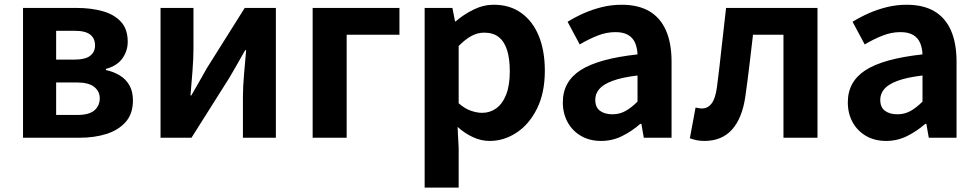

<svg xmlns="http://www.w3.org/2000/svg" viewBox="-20 -594 4216 828"><path d="M79.3 0V-559.8H310.3Q372.7 -559.8 422.6 -545.8Q472.5 -531.8 501.7 -500.1Q530.8 -468.5 530.8 -413.4Q530.8 -374.9 508.1 -342.5Q485.3 -310.2 436.8 -296.8V-292Q471.1 -284.5 497.2 -268.3Q523.4 -252.1 538.3 -225.8Q553.3 -199.4 553.3 -160.9Q553.3 -103.7 522.3 -68.3Q491.2 -33 439.4 -16.5Q387.6 0 323.3 0ZM222.1 -336.9H299.1Q347.9 -336.9 368.9 -353.5Q389.9 -370.1 389.9 -398.1Q389.9 -428.2 369.2 -444.7Q348.5 -461.2 301.3 -461.2H222.1ZM222.1 -98.3H313.9Q364.5 -98.3 387.4 -118.3Q410.2 -138.2 410.2 -170.5Q410.2 -200.1 386.3 -219.2Q362.4 -238.4 311.1 -238.4H222.1Z M672.3 0V-559.8H814.3V-383.2Q814.3 -340.9 810.1 -287.8Q805.9 -234.6 801.5 -182.4H805Q819.6 -208.2 839.2 -241.8Q858.7 -275.5 872.4 -300.5L1035.4 -559.8H1169.7V0H1027.6V-176.4Q1027.6 -218.8 1032.3 -272Q1037 -325.2 1041.4 -377.4H1037.2Q1022.7 -352.4 1003.4 -317.9Q984.2 -283.5 969.5 -259.3L805.8 0Z M1328.3 0V-559.8H1702.6V-444.1H1475V0Z M1811.3 214.9V-559.8H1931L1942.4 -501.9H1945.2Q1980.3 -532.1 2022.5 -552.8Q2064.7 -573.5 2109.8 -573.5Q2178.7 -573.5 2228 -538.1Q2277.4 -502.6 2303.5 -439.1Q2329.6 -375.6 2329.6 -288.9Q2329.6 -192.9 2295.6 -125Q2261.5 -57.1 2207.3 -21.7Q2153.2 13.8 2091.7 13.8Q2055.5 13.8 2020.4 -2.2Q1985.2 -18.1 1953.3 -46.8L1958 44.4V214.9ZM2059.6 -107.4Q2093 -107.4 2120.1 -126.9Q2147.2 -146.4 2162.9 -186.2Q2178.5 -226.1 2178.5 -286.6Q2178.5 -340.3 2166.9 -377.5Q2155.2 -414.6 2131.1 -433.9Q2107.1 -453.2 2067.8 -453.2Q2039.5 -453.2 2013.2 -439Q1987 -424.9 1958 -395.7V-148.7Q1984.7 -125.3 2011 -116.3Q2037.2 -107.4 2059.6 -107.4Z M2572.4 13.8Q2522.9 13.8 2485.6 -7.9Q2448.4 -29.5 2427.8 -67.2Q2407.2 -105 2407.2 -152.6Q2407.2 -242.2 2483.9 -291.6Q2560.7 -341 2729.3 -359.4Q2728.2 -386.8 2719.1 -408.6Q2710 -430.4 2689.4 -442.9Q2668.8 -455.5 2634.1 -455.5Q2595.3 -455.5 2557.3 -440.5Q2519.3 -425.6 2480 -402.4L2427.7 -500.1Q2461.1 -520.7 2498.2 -537.1Q2535.3 -553.4 2576.3 -563.5Q2617.3 -573.5 2661.1 -573.5Q2732.4 -573.5 2780 -545.7Q2827.6 -517.8 2851.9 -463Q2876.1 -408.3 2876.1 -327V0H2756.4L2745.9 -59.9H2741.4Q2705.3 -28.4 2663 -7.3Q2620.8 13.8 2572.4 13.8ZM2620.7 -101.1Q2652.1 -101.1 2677.6 -115.4Q2703.1 -129.7 2729.3 -155.8V-268.4Q2661.4 -260.3 2621.2 -245.2Q2581 -230.1 2564.1 -209.7Q2547.1 -189.3 2547.1 -163.8Q2547.1 -130.8 2567.7 -116Q2588.3 -101.1 2620.7 -101.1Z M3017.5 13.8Q2999.3 13.8 2984.6 10.7Q2970 7.7 2955 2.3L2979.6 -130.2Q2986.1 -129.2 2992.7 -127.7Q2999.3 -126.2 3007 -126.2Q3032.2 -126.2 3048.8 -147.7Q3065.4 -169.2 3071.9 -218.9Q3082.9 -303.9 3091.9 -389.5Q3101 -475 3111.2 -559.8H3505.4V0H3358.7V-444.1H3227.3Q3219.7 -377.8 3211.7 -311.5Q3203.8 -245.1 3194.4 -178.6Q3181.2 -85.4 3137.4 -35.8Q3093.5 13.8 3017.5 13.8Z M3801.4 13.8Q3751.9 13.8 3714.6 -7.9Q3677.4 -29.5 3656.8 -67.2Q3636.2 -105 3636.2 -152.6Q3636.2 -242.2 3712.9 -291.6Q3789.7 -341 3958.3 -359.4Q3957.2 -386.8 3948.1 -408.6Q3939 -430.4 3918.4 -442.9Q3897.8 -455.5 3863.1 -455.5Q3824.3 -455.5 3786.3 -440.5Q3748.3 -425.6 3709 -402.4L3656.7 -500.1Q3690.1 -520.7 3727.2 -537.1Q3764.3 -553.4 3805.3 -563.5Q3846.3 -573.5 3890.1 -573.5Q3961.4 -573.5 4009 -545.7Q4056.6 -517.8 4080.9 -463Q4105.1 -408.3 4105.1 -327V0H3985.4L3974.9 -59.9H3970.4Q3934.3 -28.4 3892 -7.3Q3849.8 13.8 3801.4 13.8ZM3849.7 -101.1Q3881.1 -101.1 3906.6 -115.4Q3932.1 -129.7 3958.3 -155.8V-268.4Q3890.4 -260.3 3850.2 -245.2Q3810 -230.1 3793.1 -209.7Q3776.1 -189.3 3776.1 -163.8Q3776.1 -130.8 3796.7 -116Q3817.3 -101.1 3849.7 -101.1Z"/></svg>

Font: Noto Sans SC Thin
Style: Regular
Weight: 100
Designer: Ryoko NISHIZUKA 西塚涼子 (kana, bopomofo & ideographs); Paul D. Hunt (Latin, Greek & Cyrillic); Sandoll Communications 산돌커뮤니
Foundry: Adobe
Version: Version 2.004-H2;hotconv 1.0.118;makeotfexe 2.5.65603